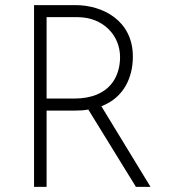

<svg xmlns="http://www.w3.org/2000/svg" viewBox="-20 -730 673 750"><path d="M568 0 376 -315C465 -349 499 -429 499 -509C499 -650 381 -710 275 -710H113V0H162V-298H272C291 -298 309 -299 325 -302L511 0ZM269 -345H162V-663H282C384 -663 449 -591 449 -507C449 -434 411 -345 269 -345Z"/></svg>

Font: Sulaf Light
Style: Regular
Weight: 300
Designer: Bandar Raffah (Arabic) and Santiago Orozco (Latin)
Foundry: Caramella and Typemade
Version: Version 1.005;PS 001.005;hotconv 1.0.88;makeotf.lib2.5.64775